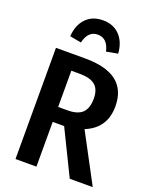

<svg xmlns="http://www.w3.org/2000/svg" viewBox="-169 -1028 893 1121"><g transform="rotate(20 277.5 -468.0)"><path d="M273 -847Q213 -847 195 -770L124 -783Q129 -854 168.5 -895Q208 -936 273 -936Q338 -936 377.5 -895Q417 -854 422 -783L351 -770Q334 -847 273 -847ZM406 0 270 -278H199V0H69V-691H251Q512 -691 512 -488Q512 -352 388 -302L549 0ZM199 -371H258Q320 -371 349 -399Q378 -427 378 -488Q378 -544 347.5 -570Q317 -596 250 -596H199Z"/></g></svg>

Font: Fira Sans Condensed Medium
Style: Regular
Weight: 500
Width: 3
Designer: Carrois Corporate & Edenspiekermann AG
Foundry: Carrois Corporate GbR & Edenspiekermann AG
Version: Version 4.203;PS 004.203;hotconv 1.0.88;makeotf.lib2.5.64775